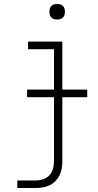

<svg xmlns="http://www.w3.org/2000/svg" viewBox="-20 -729 490 964"><path d="M67 215V177H160Q178 177 196.5 171Q215 165 228 151Q241 137 246 118.5Q251 100 251 81V-482H121V-520H293V81Q293 99 290 117Q287 135 279 151Q271 167 258.5 180Q246 193 229.5 201Q213 209 195.5 212Q178 215 160 215ZM267 -631Q259 -631 251.5 -633Q244 -635 238 -641Q232 -647 230 -654.5Q228 -662 228 -670Q228 -678 230 -685.5Q232 -693 238 -699Q244 -705 251.5 -707Q259 -709 267 -709Q275 -709 282.5 -707Q290 -705 296 -699Q302 -693 304 -685.5Q306 -678 306 -670Q306 -662 304 -654.5Q302 -647 296 -641Q290 -635 282.5 -633Q275 -631 267 -631ZM116 -241V-279H418V-241Z"/></svg>

Font: Iosevka Etoile Extralight
Style: Regular
Weight: 200
Designer: Belleve Invis
Foundry: Belleve Invis
Version: Version 22.1.2; ttfautohint (v1.8.4)